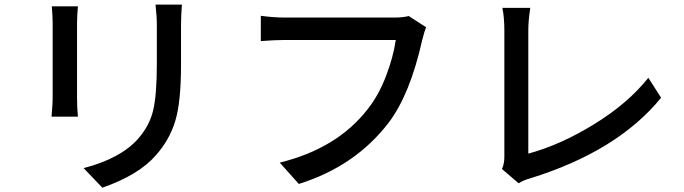

<svg xmlns="http://www.w3.org/2000/svg" viewBox="-20 -786 3040 853"><path d="M210 -757.8H326.2Q322.3 -714.8 322.3 -683.6V-348.6Q322.3 -306.6 326.2 -267.6H209Q209 -272.5 210.4 -288.1Q211.9 -303.7 212.9 -319.8Q213.9 -335.9 213.9 -348.6V-683.6Q213.9 -714.8 210 -757.8ZM670.9 -765.6H788.1Q784.2 -712.9 784.2 -673.8V-496.1Q784.2 -333 758.8 -249Q733.4 -165 673.8 -97.7Q597.7 -8.8 434.6 47.9L351.6 -39.1Q516.6 -82 593.8 -169.9Q644.5 -227.5 660.6 -296.4Q676.8 -365.2 676.8 -502V-673.8Q676.8 -712.9 670.9 -765.6Z M1795.9 -714.8 1873 -665Q1867.2 -652.3 1855.5 -607.4Q1801.8 -366.2 1706.1 -240.2Q1557.6 -46.9 1307.6 31.2L1222.7 -63.5Q1477.5 -126 1613.3 -300.8Q1662.1 -362.3 1694.8 -447.8Q1727.5 -533.2 1738.3 -608.4H1247.1Q1202.1 -608.4 1138.7 -603.5V-715.8Q1195.3 -708 1247.1 -708H1732.4Q1769.5 -708 1795.9 -714.8Z M2284.2 28.3 2210 -35.2Q2220.7 -56.6 2220.7 -90.8V-650.4Q2220.7 -709 2211.9 -751H2335.9Q2327.1 -694.3 2327.1 -651.4V-103.5Q2468.8 -141.6 2619.1 -233.9Q2769.5 -326.2 2860.4 -440.4L2917 -351.6Q2722.7 -113.3 2334 6.8Q2307.6 13.7 2284.2 28.3Z"/></svg>

Font: Gen Shin Gothic Medium
Style: Regular
Weight: 500
Designer: [Source Han Sans]
Ryoko NISHIZUKA  (kana & ideographs); Paul D. Hunt (Latin, Greek & Cyrillic); Wenlong ZHANG  (bopomofo
Version: Version 1.002.20150607